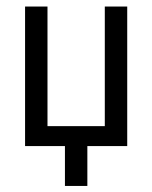

<svg xmlns="http://www.w3.org/2000/svg" viewBox="-20 -458 478 602"><path d="M128.9 -437.5V-62.5H308.6V-437.5H378.9V0H253.9V125H183.6V0H58.6V-437.5Z"/></svg>

Font: Sudo Variable
Style: Regular
Weight: 400
Monospace: yes
Designer: Jens Kutilek
Foundry: Jens Kutilek
Version: Version 0.040